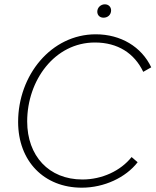

<svg xmlns="http://www.w3.org/2000/svg" viewBox="-20 -862 721 890"><path d="M359 8C463 8 563 -39 618 -110L590 -134C539 -70 453 -30 362 -30C206 -30 106 -140 106 -299C106 -489 233 -665 420 -665C526 -665 603 -615 644 -529L681 -550C636 -645 540 -703 424 -703C217 -703 64 -513 64 -297C64 -114 185 8 359 8ZM460 -780C480 -780 495 -794 495 -814C495 -829 484 -842 466 -842C447 -842 431 -827 431 -808C431 -792 442 -780 460 -780Z"/></svg>

Font: Fixel Display 20240404 ExLight
Style: Italic
Weight: 200
Italic angle: -10°
Designer: AlfaBravo + MacPaw
Foundry: Kyrylo Tkachov, Marchela Mozhyna, Serhii Makarenko, Maria Weinstein, Zakhar Kryvoshyya
Version: Version 1.211;Glyphs 3.2 (3225)